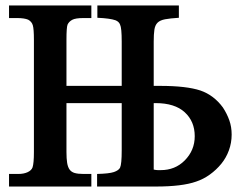

<svg xmlns="http://www.w3.org/2000/svg" viewBox="-20 -682 912 702"><path d="M223 -368H425V-530Q425 -580 419 -592Q415 -603 402 -608Q382 -615 336 -617V-662H634V-617Q602 -615 583.5 -611.5Q565 -608 556 -599Q547 -590 544.5 -573.5Q542 -557 542 -530V-368H565Q662 -368 713 -351Q762 -334 795 -289Q810 -266 818.5 -242Q827 -218 827 -190Q827 -160 817 -132.5Q807 -105 789 -83Q771 -61 747.5 -44Q724 -27 697 -18Q646 0 550 0H335V-46Q379 -47 396.5 -53Q414 -59 419 -69Q425 -82 425 -132V-305H223V-126Q223 -102 225.5 -86.5Q228 -71 234.5 -62Q241 -53 253 -49.5Q265 -46 285 -46H314V0H13V-46H47Q67 -46 81 -52.5Q95 -59 99 -70Q104 -85 104 -126V-536Q104 -576 100 -589.5Q96 -603 83 -610Q69 -616 42 -616H13V-662H314V-616H285Q256 -616 244 -609.5Q232 -603 227 -592Q223 -582 223 -536ZM542 -305V-62Q551 -60 557 -60Q563 -60 568 -60Q620 -60 655 -95Q692 -132 692 -184Q692 -238 655.5 -271.5Q619 -305 549 -305Z"/></svg>

Font: New Athena Unicode
Style: Bold
Weight: 700
Designer: J. Rusten 1997; rev. by R. Hancock 2001, 2002, rev. by D. Mastronarde 2002-2021
Foundry: Society for Classical Studies (formerly American Philological Association)
Version: Version 5.008